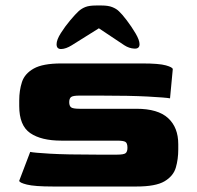

<svg xmlns="http://www.w3.org/2000/svg" viewBox="-20 -679 719 699"><path d="M173 0Q106 0 78 -7Q50 -14 50 -21L90 -126Q102 -123 161.5 -119.5Q221 -116 335 -116H406Q431 -116 437.5 -121.5Q444 -127 444 -141Q444 -158 436.5 -162.5Q429 -167 406 -167H203Q130 -167 90 -194.5Q50 -222 50 -293V-313Q50 -350 60 -380.5Q70 -411 103 -429.5Q136 -448 203 -448H499Q559 -448 584 -441Q609 -434 609 -427L599 -321Q583 -324 518.5 -327.5Q454 -331 341 -331H270Q245 -331 238.5 -325.5Q232 -320 232 -307Q232 -294 238.5 -288.5Q245 -283 270 -283H477Q555 -283 592 -249Q629 -215 629 -154V-135Q629 -99 620 -68.5Q611 -38 579 -19Q547 0 477 0ZM186 -518Q186 -534 201.5 -558.5Q217 -583 236 -605.5Q255 -628 266 -638Q277 -648 291 -653.5Q305 -659 330 -659H350Q374 -659 389 -653Q404 -647 413 -638Q424 -628 441.5 -605Q459 -582 473.5 -557.5Q488 -533 488 -518Q488 -501 469 -502Q450 -503 433 -514L340 -576L241 -514Q220 -501 203 -500.5Q186 -500 186 -518Z"/></svg>

Font: Goldman
Style: Bold
Weight: 700
Designer: Jaikishan Patel
Version: Version 1.000; ttfautohint (v1.8.3)